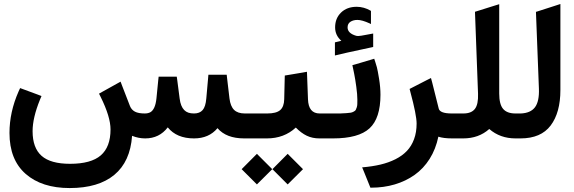

<svg xmlns="http://www.w3.org/2000/svg" viewBox="-20 -705 2922 978"><path d="M1250 0H1224.1Q1132.3 0 1087.9 -52.2Q1044.4 0 968.3 0Q879.9 0 834.5 -56.2Q791.5 0 719.7 0Q685.5 0 652.8 -13.2Q643.6 118.2 562.5 185.5Q481.4 252.9 335 252.9Q192.9 252.9 110.6 180.7Q28.3 108.4 28.3 -27.8Q28.3 -134.3 74.7 -239.3L82.5 -256.3L99.6 -250L172.4 -223.1L191.4 -215.8L183.6 -197.3Q146 -105 146 -36.6Q146 48.3 191.9 88.9Q237.8 129.4 336.9 129.4Q443.8 129.4 493.4 86.4Q543 43.5 543 -45.9Q543 -109.9 492.7 -211.4L484.4 -228L501 -237.3L574.7 -278.3L594.2 -289.1L602.1 -268.1L642.1 -164.6Q649.9 -145.5 667.5 -136.2Q685.1 -127 717.3 -127Q734.9 -127 746.6 -133.8Q758.3 -140.6 766.1 -158Q773.9 -175.3 776.9 -203.6L786.1 -296.9L788.1 -314.5H805.7H863.3H880.4L882.8 -297.4L895 -203.6Q897.5 -183.1 903.3 -168.5Q909.2 -153.8 918.2 -144.5Q927.2 -135.3 939.5 -131.1Q951.7 -127 968.3 -127Q997.1 -127 1012.2 -144.3Q1027.3 -161.6 1030.8 -203.1L1040 -306.6L1041.5 -324.2H1059.6H1117.2H1134.8L1136.7 -307.1L1148.9 -203.6Q1153.8 -163.6 1172.4 -145.3Q1190.9 -127 1227.1 -127H1250Q1258.8 -127 1258.8 -72.3V-55.7Q1258.8 0 1250 0Z M1445.3 78.6 1523.4 156.7 1445.3 234.4 1367.7 156.7ZM1288.6 78.6 1366.7 156.7 1288.6 234.4 1210.9 156.7ZM1623.5 0H1606.9Q1570.8 0 1542.5 -13.7Q1514.2 -27.3 1486.8 -55.2Q1427.2 0 1339.4 0H1245.1Q1237.3 0 1232.2 -4.9Q1227.1 -9.8 1224.9 -19.3Q1222.7 -28.8 1222.2 -36.4Q1221.7 -43.9 1221.7 -55.7V-72.3Q1221.7 -87.9 1222.7 -98.1Q1223.6 -108.4 1229.2 -117.7Q1234.9 -127 1245.1 -127H1341.3Q1387.2 -127 1407 -144Q1426.8 -161.1 1427.7 -199.2L1430.2 -304.2L1430.7 -320.3L1446.3 -322.8L1521.5 -335.4L1543.5 -339.4L1544.4 -316.9L1548.8 -199.2Q1551.3 -127 1608.4 -127H1623.5Q1632.3 -127 1632.3 -72.3V-55.7Q1632.3 0 1623.5 0Z M1618.2 -127H1678.2Q1703.1 -127 1716.3 -127.2Q1729.5 -127.4 1744.9 -128.7Q1760.3 -129.9 1767.1 -131.1Q1773.9 -132.3 1781.7 -136.5Q1789.6 -140.6 1792 -145Q1794.4 -149.4 1797.1 -157.7Q1799.8 -166 1800 -174.6Q1800.3 -183.1 1800.3 -197.3Q1800.3 -223.1 1794.9 -262.7Q1789.6 -302.2 1784.2 -328.6L1778.8 -355L1774.9 -373L1792.5 -377.9L1868.2 -400.4L1886.2 -405.8L1892.1 -387.7Q1895.5 -377.9 1899.7 -362.5Q1903.8 -347.2 1910.9 -303.7Q1918 -260.3 1918 -222.2Q1918 -102.5 1862.3 -51.3Q1806.6 0 1676.3 0H1618.2Q1610.4 0 1605.2 -4.9Q1600.1 -9.8 1597.9 -19.3Q1595.7 -28.8 1595.2 -36.4Q1594.7 -43.9 1594.7 -55.7V-72.3Q1594.7 -87.9 1595.7 -98.1Q1596.7 -108.4 1602.3 -117.7Q1607.9 -127 1618.2 -127ZM1718.8 -497.1Q1687 -524.9 1687 -565.4Q1687 -611.8 1717.3 -641.1Q1747.6 -670.4 1796.9 -670.4Q1815.4 -670.4 1833.5 -665.3Q1851.6 -660.2 1867.2 -650.9L1869.6 -649.4V-646.5V-590.3V-582.5L1862.8 -585.9Q1824.2 -603.5 1800.8 -603.5Q1779.3 -603.5 1764.9 -594Q1750.5 -584.5 1750.5 -565.4Q1750.5 -535.2 1794.9 -522.5Q1797.4 -521.5 1804.2 -521.5Q1809.6 -521.5 1820.3 -523.2Q1831.1 -524.9 1847.4 -528.1Q1863.8 -531.2 1875 -533.2L1880.9 -534.2V-528.3V-469.7V-465.8L1877 -464.8Q1855.5 -460 1818.1 -452.1Q1780.8 -444.3 1749.8 -437.3Q1718.8 -430.2 1691.9 -423.8L1686 -422.4V-428.2V-485.4V-489.3L1689.9 -490.2Q1695.3 -491.7 1706.1 -494.1Q1716.8 -496.6 1718.8 -497.1Z M2066.4 -252 2080.6 -259.3 2153.8 -296.9 2175.3 -307.6 2181.6 -284.2Q2193.4 -240.2 2214.8 -151.9Q2220.7 -127 2281.2 -127H2300.8Q2309.6 -127 2309.6 -72.3V-55.7Q2309.6 0 2300.8 0H2283.7Q2238.8 0 2212.9 -8.8Q2199.7 54.7 2168.5 104.2Q2137.2 153.8 2092 185.8Q2046.9 217.8 1990.7 234.4Q1934.6 251 1870.1 251H1866.7L1861.8 238.8L1835 172.4L1824.7 147.5Q1876.5 143.1 1918 133.3Q1959.5 123.5 1994.4 106Q2029.3 88.4 2052.7 63.7Q2076.2 39.1 2089.1 3.9Q2102.1 -31.2 2102.1 -75.7Q2102.1 -119.1 2070.3 -236.8Z M2611.8 0H2606Q2527.3 0 2472.2 -47.9Q2418.5 0 2339.4 0H2294.4Q2286.6 0 2281.5 -4.9Q2276.4 -9.8 2274.2 -19.3Q2272 -28.8 2271.5 -36.4Q2271 -43.9 2271 -55.7V-72.3Q2271 -87.9 2272 -98.1Q2272.9 -108.4 2278.6 -117.7Q2284.2 -127 2294.4 -127H2340.3Q2380.9 -127 2398.9 -150.1Q2417 -173.3 2415 -227.5L2399.4 -645L2413.6 -649.4L2497.6 -675.8L2522.9 -683.6V-657.2V-228.5Q2522.9 -173.8 2542.7 -150.4Q2562.5 -127 2605.5 -127H2611.8Q2620.6 -127 2620.6 -72.3V-55.7Q2620.6 0 2611.8 0Z M2606.4 -127H2627Q2629.9 -127 2632.8 -127Q2682.6 -128.9 2705.1 -158.7Q2727.5 -188.5 2725.1 -253.4L2710 -644.5L2724.1 -648.9L2809.1 -676.3L2834.5 -684.6V-657.7V-247.1Q2834.5 -131.3 2784.9 -65.7Q2735.4 0 2631.3 0H2606.4Q2598.6 0 2593.5 -4.9Q2588.4 -9.8 2586.2 -19.3Q2584 -28.8 2583.5 -36.4Q2583 -43.9 2583 -55.7V-72.3Q2583 -87.9 2584 -98.1Q2585 -108.4 2590.6 -117.7Q2596.2 -127 2606.4 -127Z"/></svg>

Font: Samim FD-WOL
Style: Bold-FD-WOL
Weight: 700
Foundry: DejaVu fonts team - Redesigned by Saber Rastikerdar
Version: Version 4.0.5